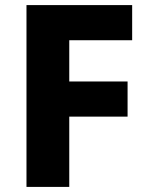

<svg xmlns="http://www.w3.org/2000/svg" viewBox="-20 -734 584 754"><path d="M252 0H84V-714H499V-576H252V-414H481V-276H252Z"/></svg>

Font: Noto Sans Sinhala ExtraBold
Style: Regular
Weight: 800
Designer: Jelle Bosma - Monotype Design Team
Foundry: Monotype Imaging Inc.
Version: Version 2.006; ttfautohint (v1.8.4.7-5d5b)